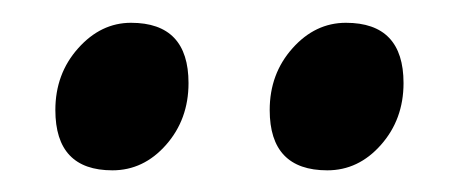

<svg xmlns="http://www.w3.org/2000/svg" viewBox="-20 -659 407 171"><path d="M147.9 -585Q147.9 -552.7 127.9 -530Q107.9 -507.3 80.1 -507.3Q29.3 -507.3 29.3 -561Q29.3 -593.3 49.6 -616Q69.8 -638.7 96.7 -638.7Q147.9 -638.7 147.9 -585ZM339.4 -585Q339.4 -552.7 319.3 -530Q299.3 -507.3 271.5 -507.3Q220.2 -507.3 220.2 -561Q220.2 -593.3 240.5 -616Q260.7 -638.7 288.1 -638.7Q339.4 -638.7 339.4 -585Z"/></svg>

Font: Namdhinggo SemiBold
Style: Regular
Weight: 600
Designer: Victor Gaultney
Foundry: SIL International
Version: Version 3.001